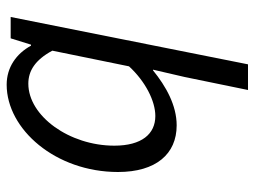

<svg xmlns="http://www.w3.org/2000/svg" viewBox="-114 -638 764 576"><g transform="rotate(90 268.0 -350.0)"><path d="M31 0H95L114 -61H117C141 -17 182 12 234 12C368 12 496 -135 496 -322C496 -436 442 -498 356 -498C296 -498 239 -466 191 -427H189L211 -522L250 -712H173ZM179 -355C224 -404 283 -434 328 -434C382 -434 417 -393 417 -311C417 -176 328 -53 231 -53C193 -53 160 -73 132 -125Z"/></g></svg>

Font: Cambridge Sans Italic
Style: Regular
Weight: 400
Italic angle: -11°
Version: Version 2.000;PS 002.000;hotconv 1.0.88;makeotf.lib2.5.64775